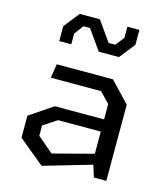

<svg xmlns="http://www.w3.org/2000/svg" viewBox="-118 -885 856 988"><g transform="rotate(15 310.0 -391.0)"><path d="M472 0H538V-406L436 -513.5H136.5L124.5 -439H392.5L445 -384.5V-302.5H183L59 -219V-101.5L196 11.5L452 -63ZM291 -794.5H183.5L118 -711.5V-632H182V-689L218 -738H253.5L328.5 -632H436L501.5 -715V-794.5H437.5V-735.5L401.5 -688.5H366ZM145 -135V-190L217.5 -237.5H445V-119.5L229 -63Z"/></g></svg>

Font: Monaspace Krypton
Style: Regular
Weight: 400
Designer: Riley Cran & the Lettermatic Team
Foundry: Lettermatic
Version: Version 1.200 (Monaspace Krypton)